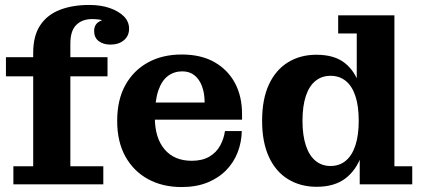

<svg xmlns="http://www.w3.org/2000/svg" viewBox="-20 -744 1701 775"><path d="M34 0V-73H114V-531L264 -569V-73H397V0ZM4 -436V-513H414V-436ZM114 -531Q114 -599 142 -641.5Q170 -684 221 -704Q272 -724 341 -724L352 -667Q312 -667 288 -643.5Q264 -620 264 -568ZM426 -564Q397 -564 378.5 -578Q360 -592 360 -619Q360 -645 380.5 -657Q401 -669 430 -669L424 -646Q415 -656 396.5 -661.5Q378 -667 352 -667L341 -724Q387 -724 423 -711.5Q459 -699 480 -678Q501 -657 501 -628Q501 -599 480 -581.5Q459 -564 426 -564Z M713 11Q636 11 577.5 -21Q519 -53 486 -112.5Q453 -172 453 -256Q453 -341 486 -400.5Q519 -460 577.5 -492Q636 -524 713 -524L716 -456Q683 -456 658 -437.5Q633 -419 619 -378.5Q605 -338 605 -270Q605 -188 644 -141.5Q683 -95 754 -95Q797 -95 825.5 -112Q854 -129 869 -157Q884 -185 888 -215H956Q955 -170 939.5 -129.5Q924 -89 893.5 -57.5Q863 -26 818 -7.5Q773 11 713 11ZM529 -261V-330H806L957 -284V-261ZM806 -330Q806 -367 795.5 -395.5Q785 -424 765 -440Q745 -456 716 -456L713 -524Q792 -524 846 -493Q900 -462 928.5 -408.5Q957 -355 957 -284Z M1258 10Q1193 10 1143 -20.5Q1093 -51 1065.5 -110.5Q1038 -170 1038 -256Q1038 -344 1065.5 -403Q1093 -462 1142.5 -492.5Q1192 -523 1257 -523Q1330 -523 1372 -489.5Q1414 -456 1432.5 -396.5Q1451 -337 1451 -257L1459 -255Q1460 -179 1439.5 -118.5Q1419 -58 1374.5 -24Q1330 10 1258 10ZM1314 -74Q1350 -74 1375.5 -95Q1401 -116 1414.5 -157Q1428 -198 1428 -256Q1428 -316 1414.5 -356.5Q1401 -397 1375.5 -417.5Q1350 -438 1314 -438Q1279 -438 1253.5 -417.5Q1228 -397 1214.5 -356.5Q1201 -316 1201 -256Q1201 -198 1214.5 -157Q1228 -116 1253.5 -95Q1279 -74 1314 -74ZM1432 0V-135L1445 -261L1420 -372V-609H1345V-682H1572V-73H1644V0Z"/></svg>

Font: Montagu Slab 144pt SemiBold
Style: Regular
Weight: 600
Version: Version 1.000